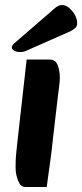

<svg xmlns="http://www.w3.org/2000/svg" viewBox="-20 -728 327 764"><path d="M80 16Q62 16 52 -9Q42 -34 42 -63Q42 -91 44 -113.5Q46 -136 50 -170L86 -491H177Q201 -491 209.5 -469Q218 -447 218 -419Q218 -405 216 -389.5Q214 -374 210 -342L191 -179Q186 -129 181 -94Q176 -59 172.5 -33Q169 -7 166 16ZM35 -554Q27 -546 27 -540Q27 -532 36.5 -526.5Q46 -521 57 -521Q64 -521 69.5 -521.5Q75 -522 82 -525L261 -604Q274 -611 280.5 -617.5Q287 -624 287 -636Q287 -653 277.5 -669.5Q268 -686 254.5 -697Q241 -708 227 -708Q213 -708 199 -696Z"/></svg>

Font: Alkatra SemiBold
Style: Regular
Weight: 600
Designer: Suman Bhandary
Version: Version 1.100;gftools[0.9.22]